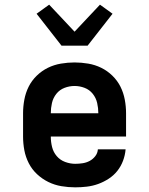

<svg xmlns="http://www.w3.org/2000/svg" viewBox="-20 -796 640 824"><path d="M303 8Q273 8 243.5 3Q214 -2 187.5 -15Q161 -28 139 -48.5Q117 -69 103.5 -95.5Q90 -122 84.5 -151Q79 -180 79 -210V-310Q79 -339 84.5 -368.5Q90 -398 103 -424Q116 -450 137.5 -471Q159 -492 185.5 -505Q212 -518 241.5 -523Q271 -528 300 -528Q329 -528 358.5 -523Q388 -518 414.5 -505Q441 -492 462.5 -471Q484 -450 497 -424Q510 -398 515.5 -368.5Q521 -339 521 -310V-210H198Q198 -187 203.5 -165Q209 -143 223.5 -126Q238 -109 259.5 -101Q281 -93 303 -93Q319 -93 335 -95.5Q351 -98 365 -105.5Q379 -113 389 -126Q399 -139 400 -155H519Q517 -130 508 -106Q499 -82 483.5 -62.5Q468 -43 446.5 -29Q425 -15 401.5 -6.5Q378 2 353 5Q328 8 303 8ZM402 -310Q402 -332 397 -354Q392 -376 378 -393.5Q364 -411 343 -419Q322 -427 300 -427Q278 -427 257 -419Q236 -411 222 -393.5Q208 -376 203 -354Q198 -332 198 -310ZM244 -600 137 -737 191 -776 300 -660 409 -776 463 -737 356 -600Z"/></svg>

Font: Iosevka Plex Etoile
Style: Bold
Weight: 700
Designer: Belleve Invis
Foundry: Belleve Invis
Version: Version 25.1.1; ttfautohint (v1.8.4)